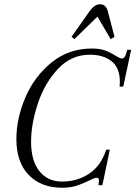

<svg xmlns="http://www.w3.org/2000/svg" viewBox="-20 -870 636 902"><path d="M445 -22Q445 -35 434 -35Q425 -35 401 -23Q369 -7 340 2.5Q311 12 272 12Q173 12 115 -48Q57 -108 57 -216Q57 -315 100 -414Q143 -513 223.5 -577.5Q304 -642 411 -642Q450 -642 475 -632.5Q500 -623 525 -607Q533 -602 540.5 -598.5Q548 -595 553 -595Q565 -595 572 -616L578 -636H596L559 -463H542Q543 -471 543 -486Q543 -551 504.5 -582Q466 -613 402 -613Q315 -613 252.5 -546.5Q190 -480 158 -384Q126 -288 126 -204Q126 -115 165 -66Q204 -17 272 -17Q342 -17 398 -53.5Q454 -90 479 -167H496L461 0H443L444 -14ZM500 -686 438 -792 329 -686 316 -697 402 -819Q425 -850 450 -850Q477 -850 486 -819L518 -697Z"/></svg>

Font: Arapey
Style: Italic
Weight: 400
Italic angle: -12°
Designer: Eduardo Rodriguez Tunni
Foundry: Eduardo Rodriguez Tunni
Version: Version 3.000